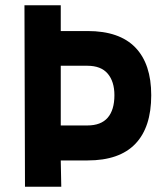

<svg xmlns="http://www.w3.org/2000/svg" viewBox="-20 -710 632 730"><path d="M312 -233Q364 -233 389.5 -262.5Q415 -292 415 -348Q415 -400 389.5 -430Q364 -460 312 -460H211V-233ZM211 -100 213 0H75L73 -690H211V-592H313Q434 -592 494.5 -529.5Q555 -467 555 -348Q555 -226 494.5 -163Q434 -100 313 -100Z"/></svg>

Font: Panefresco 999wt
Style: Regular
Weight: 900
Version: Version 1.001